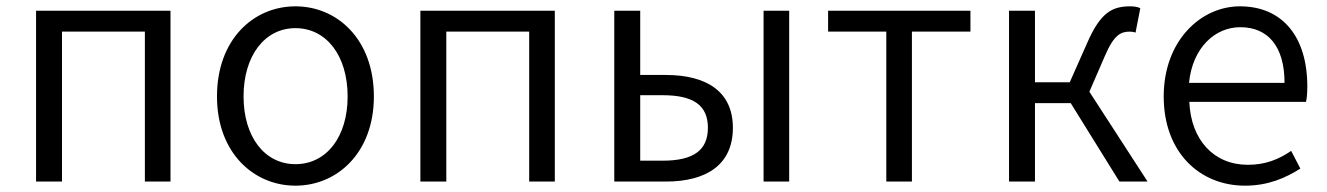

<svg xmlns="http://www.w3.org/2000/svg" viewBox="-20 -574 4195 607"><path d="M94 0H176V-474H438V0H519V-540H94Z M914 13C1046 13 1162 -91 1162 -269C1162 -450 1046 -554 914 -554C782 -554 666 -450 666 -269C666 -91 782 13 914 13ZM914 -55C817 -55 750 -141 750 -269C750 -398 817 -485 914 -485C1012 -485 1079 -398 1079 -269C1079 -141 1012 -55 914 -55Z M1309 0H1391V-474H1653V0H1734V-540H1309Z M1922 0H2085C2213 0 2297 -53 2297 -170C2297 -285 2213 -337 2085 -337H2004V-540H1922ZM2004 -66V-273H2075C2171 -273 2218 -242 2218 -170C2218 -98 2171 -66 2075 -66ZM2394 0H2475V-540H2394Z M2782 0H2863V-474H3048V-540H2598V-474H2782Z M3170 0H3252V-248H3365L3519 0H3608L3424 -284L3473 -397C3502 -465 3524 -474 3552 -474C3560 -474 3564 -473 3570 -471L3585 -548C3578 -552 3566 -554 3554 -554C3498 -554 3460 -537 3417 -438L3362 -314H3252V-540H3170Z M3916 13C3990 13 4045 -12 4091 -41L4062 -97C4021 -69 3979 -53 3925 -53C3817 -53 3745 -132 3740 -252H4109C4112 -266 4113 -283 4113 -301C4113 -457 4035 -554 3900 -554C3776 -554 3659 -445 3659 -269C3659 -92 3773 13 3916 13ZM3739 -312C3750 -423 3821 -488 3901 -488C3989 -488 4041 -427 4041 -312Z"/></svg>

Font: Noto Sans CJK SC DemiLight
Style: Regular
Weight: 350
Designer: Ryoko NISHIZUKA 西塚涼子 (kana, bopomofo & ideographs); Paul D. Hunt (Latin, Greek & Cyrillic); Sandoll Communications 산돌커뮤니
Foundry: Adobe
Version: Version 2.004;hotconv 1.0.118;makeotfexe 2.5.65603